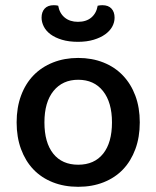

<svg xmlns="http://www.w3.org/2000/svg" viewBox="-20 -705 602 739"><path d="M518 -234Q518 -177 501 -131Q484 -85 453.5 -53Q423 -21 379 -3.5Q335 14 281 14Q227 14 183 -3.5Q139 -21 108.5 -53Q78 -85 61 -131Q44 -177 44 -234Q44 -291 61 -337Q78 -383 109 -415Q140 -447 184 -464.5Q228 -482 281 -482Q334 -482 378 -464.5Q422 -447 453 -414.5Q484 -382 501 -336.5Q518 -291 518 -234ZM281 -398Q221 -398 186 -355Q151 -312 151 -234Q151 -156 185 -113.5Q219 -71 281 -71Q343 -71 377 -113.5Q411 -156 411 -234Q411 -311 376.5 -354.5Q342 -398 281 -398ZM280 -621Q312 -621 331.5 -637.5Q351 -654 356 -683Q361 -684 365 -684.5Q369 -685 374 -685Q397 -685 409 -672Q421 -659 421 -637Q421 -619 412 -602.5Q403 -586 385 -573Q367 -560 340.5 -552Q314 -544 280 -544Q245 -544 218.5 -552Q192 -560 174.5 -573Q157 -586 148.5 -603Q140 -620 140 -637Q140 -659 152 -672Q164 -685 187 -685Q192 -685 196 -684.5Q200 -684 204 -683Q209 -654 229 -637.5Q249 -621 280 -621Z"/></svg>

Font: Baloo Bhaina 2 Medium
Style: Regular
Weight: 500
Designer: Yesha Goshar, Manish Minz, Shuchita Grover and Ek Type
Foundry: Ek Type
Version: Version 1.640;hotconv 1.0.111;makeotfexe 2.5.65597; ttfautoh